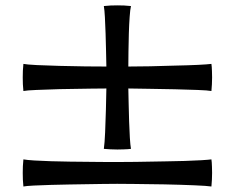

<svg xmlns="http://www.w3.org/2000/svg" viewBox="-20 -675 862 705"><path d="M411.1 -126Q400.9 -126 385.7 -126.7Q370.6 -127.4 361.3 -128.4Q364.3 -149.4 366 -189.2Q367.7 -229 368.9 -272.9Q370.1 -316.9 370.6 -350.1Q347.2 -350.1 315.9 -349.6Q284.7 -349.1 253.7 -348.6Q222.7 -348.1 198.7 -347.7Q148.4 -346.2 113.5 -344.7Q78.6 -343.3 65.9 -340.8Q64.5 -353.5 64 -365.7Q63.5 -377.9 63.5 -390.6Q63.5 -402.8 64 -415.3Q64.5 -427.7 65.9 -440.4Q76.7 -438 116 -436Q155.3 -434.1 198.2 -433.1Q249 -431.6 293.9 -431.2Q338.9 -430.7 370.6 -430.7Q370.1 -455.6 369.4 -487.5Q368.7 -519.5 367.7 -552Q366.7 -584.5 365.2 -611.3Q363.8 -638.2 361.3 -652.8Q374 -654.3 386.2 -654.8Q398.4 -655.3 411.1 -655.3Q423.3 -655.3 435.8 -654.8Q448.2 -654.3 460.9 -652.8Q458 -640.6 456.1 -613.3Q454.1 -585.9 453.1 -552Q452.1 -518.1 451.7 -485.6Q451.2 -453.1 451.2 -430.7Q488.3 -430.7 531 -431.6Q573.7 -432.6 622.6 -434.1Q671.9 -435.1 706.8 -436.8Q741.7 -438.5 756.3 -440.4Q757.8 -430.7 758.3 -413.3Q758.8 -396 758.8 -390.6Q758.8 -380.4 758.1 -365.2Q757.3 -350.1 756.3 -340.8Q743.7 -343.3 704.8 -344.7Q666 -346.2 622.6 -347.2Q563.5 -348.1 526.9 -348.9Q490.2 -349.6 451.2 -350.1Q451.7 -326.7 452.4 -294.7Q453.1 -262.7 454.1 -229.5Q455.1 -196.3 456.8 -169.2Q458.5 -142.1 460.9 -128.4Q451.2 -127 433.8 -126.5Q416.5 -126 411.1 -126ZM65.9 9.8Q64.5 -2.9 64 -15.1Q63.5 -27.3 63.5 -40Q63.5 -52.2 64 -64.7Q64.5 -77.1 65.9 -89.8Q79.1 -87.4 106.2 -85.7Q133.3 -84 167.7 -83Q202.1 -82 236.3 -81.5Q304.7 -80.6 352.1 -80.3Q399.4 -80.1 410.2 -80.1Q431.2 -80.1 478.5 -80.6Q525.9 -81.1 587.9 -82.5Q622.6 -83 657.5 -84Q692.4 -85 719.5 -86.7Q746.6 -88.4 756.3 -89.8Q757.8 -80.1 758.3 -62.7Q758.8 -45.4 758.8 -40Q758.8 -29.8 758.1 -14.6Q757.3 0.5 756.3 9.8Q740.2 7.3 693.8 5.4Q647.5 3.4 583.5 2Q520 1 473.1 0.5Q426.3 0 410.2 0Q385.7 0 354.2 0.5Q322.8 1 291 1.5Q259.3 2 234.9 2.4Q204.1 2.9 168.5 3.9Q132.8 4.9 104.2 6.3Q75.7 7.8 65.9 9.8Z"/></svg>

Font: Asset
Style: Regular
Weight: 400
Version: Version 1.003; ttfautohint (v1.8.4.7-5d5b)